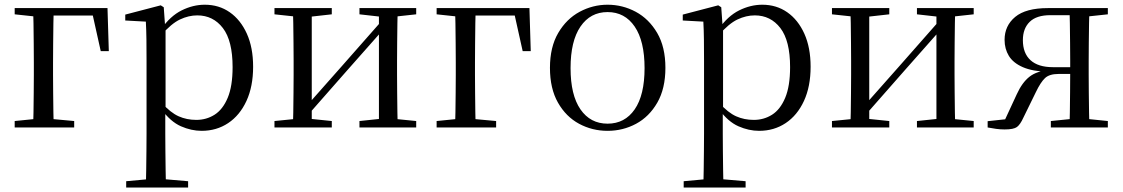

<svg xmlns="http://www.w3.org/2000/svg" viewBox="-20 -551 4853 830"><path d="M123.1 0Q124.3 -24.4 124.8 -65.3Q125.3 -106.3 125.8 -150.3Q126.3 -194.3 126.3 -228.5V-280Q126.3 -317.7 125.8 -363.2Q125.3 -408.7 124.8 -450.2Q124.3 -491.8 123.1 -516H212.3Q211.3 -491.8 210.8 -450.2Q210.3 -408.7 209.8 -363.2Q209.3 -317.7 209.3 -280V-228.5Q209.3 -194.3 209.8 -150.3Q210.3 -106.3 210.8 -65.3Q211.3 -24.4 212.3 0ZM167 -483.7V-516H444.7L450.4 -329.9H415.5L375.3 -510.7L407.3 -483.7ZM43.5 0V-27.8L150.9 -38.6H182.9L300.7 -27.8V0ZM43.5 -489.1V-516H167V-477.4H152.7Z M525.5 259.8V232.4L636.7 222.2H674.5L793.2 232.4V259.8ZM610.5 259.8Q611.5 225.6 612 185.1Q612.5 144.5 613 103.1Q613.5 61.7 613.5 26.7V-286.8Q613.5 -338.2 613 -379.5Q612.5 -420.7 610.5 -457.5L521.5 -462.4V-487.9L674.9 -528L687.9 -519.6L693.9 -435.3L695.7 -430.1V-78.7L694.5 -68.7V26.5Q694.5 60.7 695 102.2Q695.5 143.7 696 184.7Q696.5 225.6 697.5 259.8ZM851.6 14.6Q807.1 14.6 762.2 -5.1Q717.3 -24.9 679.2 -77.1H666.4L680.3 -105.1Q717.5 -63.7 752.4 -48.2Q787.2 -32.7 828.5 -32.7Q872.2 -32.7 907.6 -55.1Q943.1 -77.6 964.3 -128.1Q985.5 -178.6 985.5 -260.8Q985.5 -374.9 943.5 -429.7Q901.4 -484.5 832.9 -484.5Q795.4 -484.5 758 -466.8Q720.5 -449.1 676.2 -398.2L665.6 -425H676.5Q715.9 -481.5 765.2 -506.1Q814.6 -530.6 865.3 -530.6Q926.5 -530.6 973.2 -498Q1020 -465.4 1047.1 -405.4Q1074.2 -345.3 1074.2 -262.6Q1074.2 -177.1 1045.5 -114.8Q1016.7 -52.4 966.4 -18.9Q916.2 14.6 851.6 14.6Z M1166.5 0V-27.8L1274.7 -38.6H1309.3L1414.3 -27.8V0ZM1533.9 0V-27.8L1636.6 -38.6H1671L1779.2 -27.8V0ZM1246.1 0Q1247.3 -24.4 1247.8 -65.3Q1248.3 -106.3 1248.8 -150.3Q1249.3 -194.3 1249.3 -228.5V-288.3Q1249.3 -321.7 1248.8 -365.7Q1248.3 -409.7 1247.8 -450.7Q1247.3 -491.8 1246.1 -516H1327.7V0ZM1305.1 -46.9 1269.9 -65.8H1281.3L1458.2 -265.6L1639 -470.9L1672.7 -451H1661.4L1483.1 -249.4ZM1618.1 0V-516H1699.4Q1698.4 -491.8 1697.9 -450.7Q1697.4 -409.7 1696.9 -365.7Q1696.4 -321.7 1696.4 -288.3V-228.5Q1696.4 -194.3 1696.9 -150.3Q1697.4 -106.3 1697.9 -65.3Q1698.4 -24.4 1699.4 0ZM1166.5 -489.1V-516H1414.3V-489.1L1310.1 -477.4H1275.7ZM1533.9 -489.1V-516H1779.2V-489.1L1671.8 -477.4H1637.4Z M1947.1 0Q1948.3 -24.4 1948.8 -65.3Q1949.3 -106.3 1949.8 -150.3Q1950.3 -194.3 1950.3 -228.5V-280Q1950.3 -317.7 1949.8 -363.2Q1949.3 -408.7 1948.8 -450.2Q1948.3 -491.8 1947.1 -516H2036.3Q2035.3 -491.8 2034.8 -450.2Q2034.3 -408.7 2033.8 -363.2Q2033.3 -317.7 2033.3 -280V-228.5Q2033.3 -194.3 2033.8 -150.3Q2034.3 -106.3 2034.8 -65.3Q2035.3 -24.4 2036.3 0ZM1991 -483.7V-516H2268.7L2274.4 -329.9H2239.5L2199.3 -510.7L2231.3 -483.7ZM1867.5 0V-27.8L1974.9 -38.6H2006.9L2124.7 -27.8V0ZM1867.5 -489.1V-516H1991V-477.4H1976.7Z M2606.5 14.6Q2540.2 14.6 2483.4 -15.9Q2426.6 -46.5 2392 -107.4Q2357.4 -168.3 2357.4 -257.8Q2357.4 -347.6 2393.1 -408.5Q2428.7 -469.3 2485.7 -500Q2542.7 -530.6 2606.5 -530.6Q2671.2 -530.6 2728.2 -500.1Q2785.2 -469.5 2820.9 -408.7Q2856.5 -347.8 2856.5 -257.8Q2856.5 -168 2821.4 -107.2Q2786.3 -46.3 2729.5 -15.8Q2672.7 14.6 2606.5 14.6ZM2606.5 -16.4Q2681 -16.4 2723.7 -78.2Q2766.4 -140.1 2766.4 -256.6Q2766.4 -373.4 2723.7 -436.1Q2681 -498.8 2606.5 -498.8Q2532.1 -498.8 2489.3 -436.1Q2446.5 -373.4 2446.5 -256.6Q2446.5 -140.1 2489.3 -78.2Q2532.1 -16.4 2606.5 -16.4Z M2935.5 259.8V232.4L3046.7 222.2H3084.5L3203.2 232.4V259.8ZM3020.5 259.8Q3021.5 225.6 3022 185.1Q3022.5 144.5 3023 103.1Q3023.5 61.7 3023.5 26.7V-286.8Q3023.5 -338.2 3023 -379.5Q3022.5 -420.7 3020.5 -457.5L2931.5 -462.4V-487.9L3084.9 -528L3097.9 -519.6L3103.9 -435.3L3105.7 -430.1V-78.7L3104.5 -68.7V26.5Q3104.5 60.7 3105 102.2Q3105.5 143.7 3106 184.7Q3106.5 225.6 3107.5 259.8ZM3261.6 14.6Q3217.1 14.6 3172.2 -5.1Q3127.3 -24.9 3089.2 -77.1H3076.4L3090.3 -105.1Q3127.5 -63.7 3162.4 -48.2Q3197.2 -32.7 3238.5 -32.7Q3282.2 -32.7 3317.6 -55.1Q3353.1 -77.6 3374.3 -128.1Q3395.5 -178.6 3395.5 -260.8Q3395.5 -374.9 3353.5 -429.7Q3311.4 -484.5 3242.9 -484.5Q3205.4 -484.5 3168 -466.8Q3130.5 -449.1 3086.2 -398.2L3075.6 -425H3086.5Q3125.9 -481.5 3175.2 -506.1Q3224.6 -530.6 3275.3 -530.6Q3336.5 -530.6 3383.2 -498Q3430 -465.4 3457.1 -405.4Q3484.2 -345.3 3484.2 -262.6Q3484.2 -177.1 3455.5 -114.8Q3426.7 -52.4 3376.4 -18.9Q3326.2 14.6 3261.6 14.6Z M3576.5 0V-27.8L3684.7 -38.6H3719.3L3824.3 -27.8V0ZM3943.9 0V-27.8L4046.6 -38.6H4081L4189.2 -27.8V0ZM3656.1 0Q3657.3 -24.4 3657.8 -65.3Q3658.3 -106.3 3658.8 -150.3Q3659.3 -194.3 3659.3 -228.5V-288.3Q3659.3 -321.7 3658.8 -365.7Q3658.3 -409.7 3657.8 -450.7Q3657.3 -491.8 3656.1 -516H3737.7V0ZM3715.1 -46.9 3679.9 -65.8H3691.3L3868.2 -265.6L4049 -470.9L4082.7 -451H4071.4L3893.1 -249.4ZM4028.1 0V-516H4109.4Q4108.4 -491.8 4107.9 -450.7Q4107.4 -409.7 4106.9 -365.7Q4106.4 -321.7 4106.4 -288.3V-228.5Q4106.4 -194.3 4106.9 -150.3Q4107.4 -106.3 4107.9 -65.3Q4108.4 -24.4 4109.4 0ZM3576.5 -489.1V-516H3824.3V-489.1L3720.1 -477.4H3685.7ZM3943.9 -489.1V-516H4189.2V-489.1L4081.8 -477.4H4047.4Z M4509.8 -516H4769.1V-489.1L4659.9 -477.4L4645.6 -485.4H4520.7Q4460.6 -485.4 4431.2 -456.5Q4401.8 -427.6 4401.8 -377.4Q4401.8 -321 4434.8 -290.8Q4467.9 -260.6 4532 -260.6H4645.6V-231.3H4555.8Q4516.4 -231.3 4497.5 -213.4Q4478.5 -195.6 4458 -152.8L4403.5 -41.4Q4390.5 -12.7 4376.2 -2Q4361.8 8.6 4323.1 8.6Q4304.7 8.6 4286.3 6.1Q4267.9 3.6 4249.5 0V-27.1L4362.2 -39.3L4316 -15.3L4375.4 -143.5Q4398.6 -194.4 4430.2 -219.2Q4461.7 -244 4516.8 -248.8L4512.2 -240.2Q4443.6 -242.4 4401.8 -260.6Q4360 -278.8 4341.3 -309.3Q4322.7 -339.8 4322.7 -378.7Q4322.7 -439.7 4368.6 -477.9Q4414.5 -516 4509.8 -516ZM4603.4 0Q4604.4 -24.4 4604.9 -65.8Q4605.4 -107.3 4605.9 -154Q4606.4 -200.7 4606.4 -240.4V-288.3Q4606.4 -321.7 4605.9 -365.7Q4605.4 -409.7 4604.9 -450.7Q4604.4 -491.8 4603.4 -516H4689.5Q4688.5 -491.8 4687.9 -450.7Q4687.3 -409.7 4686.8 -365.7Q4686.3 -321.7 4686.3 -288.3V-228.5Q4686.3 -194.3 4686.8 -150.3Q4687.3 -106.3 4687.9 -65.3Q4688.5 -24.4 4689.5 0ZM4522.7 0V-27.8L4629.5 -38.6H4663.5L4769.1 -27.8V0Z"/></svg>

Font: Noto Serif SC ExtraLight
Style: Regular
Weight: 200
Designer: Ryoko NISHIZUKA 西塚涼子 (kana & ideographs); Frank Grießhammer (Latin, Greek & Cyrillic); Wenlong ZHANG 张文龙 (bopomofo); San
Foundry: Adobe
Version: Version 2.002-H1;hotconv 1.1.0;makeotfexe 2.6.0